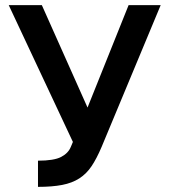

<svg xmlns="http://www.w3.org/2000/svg" viewBox="-20 -720 660 748"><path d="M128 -94Q190 -94 218 -108.5Q246 -123 256 -148L264 -167L14 -700H143L321 -301L481 -700H606L376 -148Q357 -103 337 -73Q317 -43 289 -25Q261 -7 222 0.5Q183 8 128 8Z"/></svg>

Font: Golos UI Medium
Style: Regular
Weight: 500
Designer: A.Korolkova, Vitaly Kuzmin
Foundry: ParaType Ltd
Version: Version 2.000